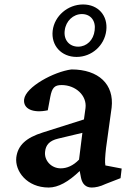

<svg xmlns="http://www.w3.org/2000/svg" viewBox="-20 -831 592 860"><path d="M198 9C241 9 287 -17 337 -65L343 -34C349 -6 365 9 391 9C407 9 428 5 453 -7L520 -33L525 -76L452 -90C449 -105 451 -132 455 -168L480 -349C492 -453 422 -520 300 -520C222 -510 95 -442 88 -386C83 -343 128 -323 194 -337L205 -396C213 -438 224 -450 256 -450C319 -450 370 -403 363 -347L356 -296L173 -238C96 -214 60 -180 53 -126C46 -65 100 9 198 9ZM182 -152C185 -182 202 -201 240 -210L349 -236L334 -116C308 -89 280 -77 252 -77C209 -77 177 -113 182 -152ZM216 -694C208 -627 255 -576 323 -576C391 -576 448 -627 456 -694C464 -761 420 -811 352 -811C284 -811 224 -760 216 -694ZM270 -695C275 -737 308 -768 347 -768C386 -768 410 -738 404 -695C399 -651 368 -622 330 -622C290 -622 264 -653 270 -695Z"/></svg>

Font: TPK Tissa Web SemiBold
Style: Italic
Weight: 600
Italic angle: -7°
Designer: Jacques Le Bailly, Suppakit Chalermlarp | Katatrad Co.,Ltd.
Foundry: Jacques Le Bailly, Cadson Demak Co.,Ltd.
Version: Version 5.000;Glyphs 3.1.2 (3151)